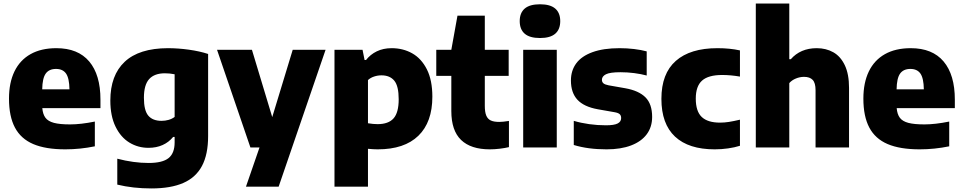

<svg xmlns="http://www.w3.org/2000/svg" viewBox="-20 -828 5406 1078"><path d="M544 -221H217.5Q220.5 -186.5 235.2 -166.8Q250 -147 282.8 -138.2Q315.5 -129.5 373.5 -129.5Q433.5 -129.5 512.5 -145.5V-6.5Q430 10.5 346.5 10.5Q236 10.5 166.5 -19.2Q97 -49 63.8 -111.8Q30.5 -174.5 30.5 -274.5Q30.5 -363.5 61.2 -427Q92 -490.5 151.5 -524Q211 -557.5 296.5 -557.5Q418 -557.5 481 -482.8Q544 -408 544 -268.5ZM217 -326.5H370Q369 -389 350.8 -415Q332.5 -441 294.5 -441Q255.5 -441 236.8 -415Q218 -389 217 -326.5Z M638.5 208.5V63Q730 87 814.5 87Q892 87 926.2 59.8Q960.5 32.5 960.5 -28.5V-59H952Q928 -29.5 893 -13.8Q858 2 813.5 2Q755 2 706.5 -27.5Q658 -57 628.8 -116.8Q599.5 -176.5 599.5 -263.5Q599.5 -405.5 680.2 -481.2Q761 -557 922.5 -557.5Q980 -557.5 1040.8 -549Q1101.5 -540.5 1148.5 -525V-64Q1148.5 39 1114 103.8Q1079.5 168.5 1009.2 199.2Q939 230 830 230Q726.5 230 638.5 208.5ZM960.5 -171.5V-411Q933 -416.5 906 -416.5Q847 -416.5 817.5 -384Q788 -351.5 788 -279Q788 -207.5 812.8 -178.5Q837.5 -149.5 887 -149.5Q907.5 -149.5 926.8 -155Q946 -160.5 960.5 -171.5Z M1623.5 -548.5H1808L1544.5 220H1361L1437 0H1386L1198.5 -548.5H1394.5L1508.5 -170.5Z M1858 -548.5H2015.5L2027 -491H2035Q2059 -522 2095.5 -539.8Q2132 -557.5 2179 -557.5Q2243 -557.5 2294.5 -528.5Q2346 -499.5 2376.8 -438.5Q2407.5 -377.5 2407.5 -285Q2407.5 -142 2329 -65.8Q2250.5 10.5 2100.5 10.5Q2079 10.5 2046 7.5V220H1858ZM2218.5 -270.5Q2218.5 -345 2193.8 -375Q2169 -405 2122 -405Q2100.5 -405 2080.2 -398.2Q2060 -391.5 2046 -378.5V-136Q2076 -131 2100 -131Q2161 -131 2189.8 -163.5Q2218.5 -196 2218.5 -270.5Z M2837.5 -149V-2Q2815 3.5 2785.8 7Q2756.5 10.5 2730 10.5Q2623.5 10.5 2568.8 -42.2Q2514 -95 2514 -204.5V-402H2429.5V-548.5H2514L2548.5 -740H2702V-548.5H2836V-402H2702V-233.5Q2702 -199 2710 -179.5Q2718 -160 2735.2 -151.8Q2752.5 -143.5 2783 -143.5Q2803.5 -143.5 2837.5 -149Z M2917.5 0V-548.5H3106V0ZM2898 -709.5Q2898 -755.5 2926 -779.8Q2954 -804 3012 -804Q3069.5 -804 3097.5 -779.8Q3125.5 -755.5 3125.5 -709.5Q3125.5 -663 3097.5 -638.8Q3069.5 -614.5 3012 -614.5Q2954 -614.5 2926 -638.8Q2898 -663 2898 -709.5Z M3201.5 -14V-149.5Q3241.5 -137.5 3288 -131Q3334.5 -124.5 3382 -124.5Q3428.5 -124.5 3448 -134.8Q3467.5 -145 3467.5 -165Q3467.5 -179.5 3459.2 -187Q3451 -194.5 3430.5 -198L3336.5 -214.5Q3258.5 -228.5 3222 -268Q3185.5 -307.5 3185.5 -376Q3185.5 -432 3215.5 -472.5Q3245.5 -513 3306.8 -535.2Q3368 -557.5 3458.5 -557.5Q3499.5 -557.5 3539.8 -552.8Q3580 -548 3611 -539.5V-404Q3579.5 -412.5 3541.2 -417.5Q3503 -422.5 3464 -422.5Q3405 -422.5 3382.2 -411Q3359.5 -399.5 3359.5 -380Q3359.5 -367.5 3368 -360.2Q3376.5 -353 3397 -349L3491 -332.5Q3566.5 -319 3604 -281.5Q3641.5 -244 3641.5 -171.5Q3641.5 -115 3611.2 -74.2Q3581 -33.5 3523.5 -11.5Q3466 10.5 3385.5 10.5Q3281 10.5 3201.5 -14Z M3693.5 -273Q3693.5 -415 3774.5 -486.2Q3855.5 -557.5 4008 -557.5Q4078 -557.5 4134.5 -545V-398Q4082 -407 4035 -407Q3957 -407 3921.8 -375.5Q3886.5 -344 3886.5 -274.5Q3886.5 -203 3920 -171.2Q3953.5 -139.5 4022.5 -139.5Q4047.5 -139.5 4072.8 -143.5Q4098 -147.5 4134.5 -156V-9.5Q4104.5 0 4067.8 5.2Q4031 10.5 3993 10.5Q3846.5 10.5 3770 -61Q3693.5 -132.5 3693.5 -273Z M4223.5 -808H4411.5V-495.5H4420Q4446.5 -526 4483.2 -541.8Q4520 -557.5 4565.5 -557.5Q4618 -557.5 4658.8 -534.5Q4699.5 -511.5 4723.2 -461.8Q4747 -412 4747 -334.5V0H4559V-321.5Q4559 -362.5 4542.8 -379.5Q4526.5 -396.5 4494.5 -396.5Q4471 -396.5 4448.5 -387.2Q4426 -378 4411.5 -361.5V0H4223.5Z M5341 -221H5014.5Q5017.5 -186.5 5032.2 -166.8Q5047 -147 5079.8 -138.2Q5112.5 -129.5 5170.5 -129.5Q5230.5 -129.5 5309.5 -145.5V-6.5Q5227 10.5 5143.5 10.5Q5033 10.5 4963.5 -19.2Q4894 -49 4860.8 -111.8Q4827.5 -174.5 4827.5 -274.5Q4827.5 -363.5 4858.2 -427Q4889 -490.5 4948.5 -524Q5008 -557.5 5093.5 -557.5Q5215 -557.5 5278 -482.8Q5341 -408 5341 -268.5ZM5014 -326.5H5167Q5166 -389 5147.8 -415Q5129.5 -441 5091.5 -441Q5052.5 -441 5033.8 -415Q5015 -389 5014 -326.5Z"/></svg>

Font: Encode Sans ExtraBold
Style: Regular
Weight: 800
Designer: Multiple Designers
Foundry: Impallari Type
Version: Version 2.000